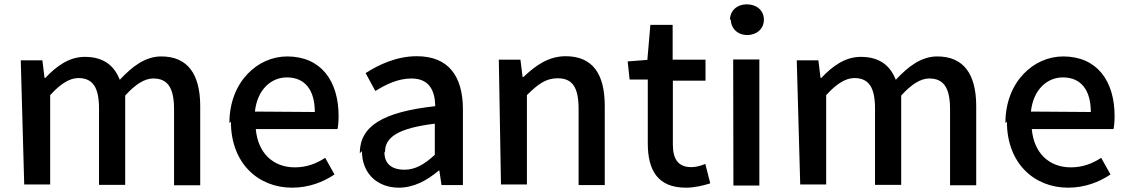

<svg xmlns="http://www.w3.org/2000/svg" viewBox="-20 -823 5225 888"><path d="M92 30H212V-383C260 -436 303 -462 342 -462C408 -462 438 -421 438 -320V32H559V-381C607 -434 649 -460 689 -460C754 -460 785 -419 785 -318V34H906V-332C906 -480 848 -562 726 -562C652 -562 592 -516 534 -454C508 -520 459 -560 372 -560C299 -560 240 -516 190 -463H186L176 -544H76Z M1048 -260C1048 -68 1174 45 1331 45C1407 45 1473 20 1527 -16L1484 -93C1441 -65 1396 -49 1344 -49C1243 -49 1173 -115 1163 -226H1541C1544 -239 1546 -263 1546 -286C1546 -451 1463 -562 1308 -562C1171 -562 1041 -444 1041 -254ZM1159 -307C1170 -409 1234 -465 1307 -465C1391 -465 1436 -406 1436 -305Z M1654 -124C1654 -21 1725 45 1825 45C1894 45 1956 11 2009 -34H2012L2022 33H2121V-317C2121 -471 2054 -563 1908 -563C1814 -563 1732 -524 1671 -485L1716 -402C1765 -433 1822 -460 1883 -460C1968 -460 1992 -400 1993 -332C1750 -305 1644 -240 1644 -114ZM1761 -122C1761 -187 1819 -230 1991 -251V-107C1943 -63 1901 -38 1850 -38C1798 -38 1758 -61 1758 -118Z M2297 30H2417V-383C2468 -434 2505 -461 2559 -461C2627 -461 2656 -420 2656 -319V33H2777V-333C2777 -481 2721 -563 2596 -563C2516 -563 2456 -519 2401 -467H2397L2387 -547H2287Z M2892 -455H2976V-160C2976 -37 3021 45 3152 45C3194 45 3233 35 3265 25L3242 -65C3225 -57 3199 -50 3178 -50C3117 -50 3092 -86 3092 -155V-450H3243V-547H3091V-708H2988L2974 -546L2883 -539Z M3360 -734C3360 -691 3392 -661 3436 -661C3480 -661 3513 -690 3513 -732C3513 -775 3479 -803 3434 -803C3389 -803 3356 -774 3356 -730ZM3372 35H3492V-548H3371Z M3681 30H3801V-383C3849 -436 3892 -462 3931 -462C3997 -462 4027 -421 4027 -320V32H4148V-381C4196 -434 4238 -460 4278 -460C4343 -460 4374 -419 4374 -318V34H4495V-332C4495 -480 4437 -562 4315 -562C4241 -562 4181 -516 4123 -454C4097 -520 4048 -560 3961 -560C3888 -560 3829 -516 3779 -463H3775L3765 -544H3665Z M4637 -260C4637 -68 4763 45 4920 45C4996 45 5062 20 5116 -16L5073 -93C5030 -65 4985 -49 4933 -49C4832 -49 4762 -115 4752 -226H5130C5133 -239 5135 -263 5135 -286C5135 -451 5052 -562 4897 -562C4760 -562 4630 -444 4630 -254ZM4748 -307C4759 -409 4823 -465 4896 -465C4980 -465 5025 -406 5025 -305Z"/></svg>

Font: GenEiGothic-pro-SemiBold
Style: Regular
Weight: 500
Designer: Ryoko NISHIZUKA (kana & ideographs); Paul D. Hunt (Latin, Greek & Cyrillic); Wenlong ZHANG (bopomofo); Sandoll Communica
Foundry: Adobe Systems Incorporated; o_tamon
Version: Version 1.000.140830